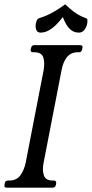

<svg xmlns="http://www.w3.org/2000/svg" viewBox="-30 -869 425 889"><path d="M172 -116Q165 -82 173 -57.5Q181 -33 214 -33H219Q232 -33 230 -20L229 -13Q226 0 213 0H1Q-12 0 -9 -13L-8 -20Q-6 -33 7 -33H13Q47 -33 64.5 -57.5Q82 -82 89 -116L172 -544Q178 -579 170.5 -603Q163 -627 129 -627H123Q110 -627 112 -640L114 -647Q116 -660 129 -660H341Q354 -660 352 -647L350 -640Q348 -627 335 -627H330Q297 -627 279 -603Q261 -579 255 -544ZM261 -790Q248 -773 232 -756.5Q216 -740 197 -729Q178 -718 158 -718Q143 -718 138 -731Q133 -744 136 -761Q138 -769 140.5 -775Q143 -781 149 -784Q171 -791 188 -798.5Q205 -806 224.5 -817.5Q244 -829 272 -849Q293 -829 308 -817.5Q323 -806 337 -798.5Q351 -791 370 -784Q375 -781 375 -775Q375 -769 374 -761Q371 -744 361 -731Q351 -718 335 -718Q315 -718 300.5 -729Q286 -740 276.5 -756.5Q267 -773 261 -790Z"/></svg>

Font: Young Serif Light
Style: Italic
Weight: 300
Italic angle: -10.979°
Designer: Bastien Sozeau
Foundry: NBR — Bastien Sozeau
Version: Version 5.001